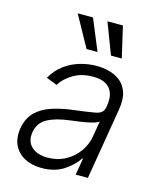

<svg xmlns="http://www.w3.org/2000/svg" viewBox="-118 -865 792 961"><g transform="rotate(15 278.0 -384.5)"><path d="M188.9 12.4Q139.6 12.4 101.9 -6.9Q64.3 -26.3 46 -63Q27.7 -99.8 35.9 -152.3Q45.1 -206.3 77.2 -238.1Q109.4 -269.9 159.4 -286.2Q209.5 -302.6 272.4 -310Q342 -318.5 380.1 -325.6Q418.3 -332.7 423.7 -363.3L425.8 -376.1Q435 -431.8 408.7 -464Q382.5 -496.1 320.7 -496.1Q261.7 -496.1 218.6 -470Q175.4 -443.9 154.5 -409.1L98.4 -430.8Q123.9 -475.5 161.2 -502.3Q198.5 -529.1 241.1 -541Q283.7 -552.9 325.3 -552.9Q356.5 -552.9 389 -544.7Q421.5 -536.6 447.3 -516.5Q473 -496.4 485.3 -460.9Q497.5 -425.4 488.3 -370.4L426.5 0H363.3L377.8 -86.3H373.9Q351.2 -50.1 304.2 -18.8Q257.1 12.4 188.9 12.4ZM204.9 -45.5Q255.3 -45.5 296.3 -67.6Q337.4 -89.8 364 -127.1Q390.6 -164.4 397.7 -209.2L410.9 -288Q400.2 -279.1 373.6 -272.5Q346.9 -266 316.6 -261.7Q286.2 -257.5 263.8 -254.6Q193.2 -246.1 150.4 -222.7Q107.6 -199.2 99.4 -149.5Q91.3 -100.1 121.3 -72.8Q151.3 -45.5 204.9 -45.5ZM379.6 -621.1 318.2 -782.3H398.4L435.7 -621.1ZM253.2 -621.1 164.1 -782.3H243.3L310 -621.1Z"/></g></svg>

Font: Inter Light  BETA
Style: Italic
Weight: 300
Italic angle: 9.39999°
Designer: Rasmus Andersson
Foundry: rsms
Version: Version 3.011;git-f93a4a705